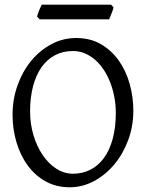

<svg xmlns="http://www.w3.org/2000/svg" viewBox="-20 -794 640 829"><path d="M480 -307.1Q480 -340.8 473.9 -373.8Q467.8 -406.7 456.5 -436.3Q445.3 -465.8 429 -491Q412.6 -516.1 392.1 -534.4Q371.6 -552.7 347.2 -563.2Q322.8 -573.7 294.9 -573.7Q251.5 -573.7 217 -555.4Q182.6 -537.1 158.9 -503.2Q135.3 -469.2 122.6 -420.9Q109.9 -372.6 109.9 -313Q109.9 -258.3 124.8 -209.5Q139.6 -160.6 164.8 -123.8Q189.9 -86.9 223.6 -65.4Q257.3 -43.9 294.9 -43.9Q335.4 -43.9 369.4 -60.8Q403.3 -77.6 428 -110.8Q452.6 -144 466.3 -193.4Q480 -242.7 480 -307.1ZM555.7 -315.9Q555.7 -249.5 533.7 -189.7Q511.7 -129.9 473.9 -84.5Q436 -39.1 386.2 -12.2Q336.4 14.6 280.8 14.6Q222.2 14.6 176.3 -11.2Q130.4 -37.1 98.9 -80.6Q67.4 -124 50.8 -180.7Q34.2 -237.3 34.2 -298.8Q34.2 -365.2 55.7 -425.3Q77.1 -485.4 114.3 -530.8Q151.4 -576.2 201.4 -603Q251.5 -629.9 309.1 -629.9Q369.6 -629.9 415.5 -603.3Q461.4 -576.7 492.7 -532.7Q523.9 -488.8 539.8 -432.1Q555.7 -375.5 555.7 -315.9ZM470.2 -762.2Q469.2 -756.8 466.8 -749.8Q464.4 -742.7 461.4 -735.6Q458.5 -728.5 455.8 -721.7Q453.1 -714.8 451.2 -710.4H150.9L140.1 -722.7Q141.1 -728 143.6 -734.9Q146 -741.7 148.9 -748.8Q151.9 -755.9 154.8 -762.5Q157.7 -769 160.2 -773.9H459.5Z"/></svg>

Font: Gentium Plus
Style: Regular
Weight: 400
Designer: J. Victor Gaultney, Annie Olsen, Iska Routamaa
Foundry: SIL International
Version: Version 1.510